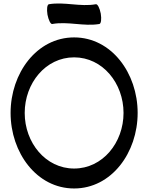

<svg xmlns="http://www.w3.org/2000/svg" viewBox="-20 -1040 840 1088"><path d="M276 -904C365 -920 455 -889 543 -904C553 -906 556 -932 551 -963C545 -994 533 -1018 523 -1016C435 -1000 345 -1031 257 -1016C247 -1014 244 -988 249 -957C255 -926 267 -902 276 -904ZM760 -400C760 -625 612 -828 400 -828C188 -828 40 -625 40 -400C40 -175 188 28 400 28C612 28 760 -175 760 -400ZM120 -400C120 -568 238 -715 400 -715C562 -715 680 -568 680 -400C680 -232 562 -85 400 -85C238 -85 120 -232 120 -400Z"/></svg>

Font: Nupuram SemiBold
Style: Regular
Weight: 600
Designer: Santhosh Thottingal (santhosh.thottingal@gmail.com)
Foundry: SMC
Version: Version 1.000